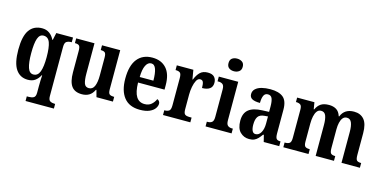

<svg xmlns="http://www.w3.org/2000/svg" viewBox="-88 -1266 3986 1996"><g transform="rotate(15 1904.5 -268.5)"><path d="M250 229V179H273Q302 179 323 168Q344 157 344 114V46Q344 17 345 -17.5Q346 -52 348 -73H343Q324 -36 293.5 -13Q263 10 214 10Q131 10 85 -57Q39 -124 39 -268Q39 -413 86 -479.5Q133 -546 223 -546Q269 -546 302 -522Q335 -498 354 -458H359L376 -536H556V-485H550Q522 -485 501.5 -473Q481 -461 481 -415V115Q481 157 501.5 168Q522 179 551 179H555V229ZM256 -58Q304 -58 324 -111Q344 -164 344 -267Q344 -372 325 -424Q306 -476 256 -476Q214 -476 196 -425Q178 -374 178 -267Q178 -164 196 -111Q214 -58 256 -58Z M796 10Q719 10 684 -38Q649 -86 649 -187V-416Q649 -459 637 -472Q625 -485 593 -485H590V-536H787V-210Q787 -141 799.5 -105.5Q812 -70 850 -70Q891 -70 909 -112Q927 -154 927 -225V-420Q927 -464 911.5 -474.5Q896 -485 871 -485H868V-536H1064V-115Q1064 -71 1080 -61Q1096 -51 1121 -51H1129V0H952L932 -73H927Q906 -29 873.5 -9.5Q841 10 796 10Z M1419 10Q1306 10 1248.5 -62Q1191 -134 1191 -265Q1191 -406 1248 -477Q1305 -548 1409 -548Q1505 -548 1560 -487Q1615 -426 1615 -307V-259H1330Q1332 -156 1362.5 -108Q1393 -60 1452 -60Q1497 -60 1525 -84.5Q1553 -109 1568 -144Q1580 -140 1589 -129.5Q1598 -119 1598 -102Q1598 -77 1580 -51Q1562 -25 1522.5 -7.5Q1483 10 1419 10ZM1479 -319Q1479 -397 1463.5 -442Q1448 -487 1412 -487Q1376 -487 1354.5 -443.5Q1333 -400 1332 -319Z M1668 0V-51H1672Q1701 -51 1719 -63Q1737 -75 1737 -123V-417Q1737 -462 1721 -473.5Q1705 -485 1676 -485H1673V-536H1851L1868 -436H1872Q1893 -489 1923 -518Q1953 -547 2005 -547Q2054 -547 2076 -523Q2098 -499 2098 -461Q2098 -418 2069 -397Q2040 -376 1987 -376Q1987 -418 1979 -438.5Q1971 -459 1946 -459Q1922 -459 1906.5 -430.5Q1891 -402 1883 -360Q1875 -318 1875 -275V-118Q1875 -73 1891.5 -62Q1908 -51 1934 -51H1962V0Z M2262 -630Q2229 -630 2207.5 -646.5Q2186 -663 2186 -698Q2186 -734 2207.5 -750Q2229 -766 2262 -766Q2293 -766 2316 -750Q2339 -734 2339 -698Q2339 -663 2316 -646.5Q2293 -630 2262 -630ZM2126 0V-51H2136Q2164 -51 2181 -65Q2198 -79 2198 -122V-417Q2198 -458 2181 -471.5Q2164 -485 2138 -485H2125V-536H2334V-123Q2334 -79 2351.5 -65Q2369 -51 2396 -51H2406V0Z M2596 10Q2539 10 2499 -29.5Q2459 -69 2459 -152Q2459 -233 2507.5 -272Q2556 -311 2654 -314L2725 -317V-374Q2725 -430 2713 -460Q2701 -490 2667 -490Q2635 -490 2622 -461Q2609 -432 2609 -382Q2552 -382 2524 -397.5Q2496 -413 2496 -448Q2496 -482 2520.5 -504.5Q2545 -527 2586 -537.5Q2627 -548 2678 -548Q2770 -548 2816.5 -510Q2863 -472 2863 -377V-122Q2863 -80 2874.5 -65.5Q2886 -51 2916 -51H2919V0H2752L2734 -72H2726Q2707 -45 2689.5 -27Q2672 -9 2650.5 0.5Q2629 10 2596 10ZM2647 -57Q2683 -57 2704.5 -94.5Q2726 -132 2726 -191V-268L2689 -265Q2639 -261 2619.5 -232Q2600 -203 2600 -148Q2600 -105 2611.5 -81Q2623 -57 2647 -57Z M2963 0V-51H2971Q3000 -51 3016.5 -63Q3033 -75 3033 -120V-422Q3033 -464 3016.5 -476Q3000 -488 2971 -488H2968V-536H3154L3166 -463H3171Q3190 -505 3222 -526.5Q3254 -548 3310 -548Q3356 -548 3388.5 -528Q3421 -508 3436 -460H3441Q3476 -548 3579 -548Q3649 -548 3688 -502Q3727 -456 3727 -354V-122Q3727 -75 3740.5 -63Q3754 -51 3784 -51H3787V0H3589V-333Q3589 -397 3574 -432.5Q3559 -468 3523 -468Q3496 -468 3479.5 -448Q3463 -428 3455.5 -395Q3448 -362 3448 -324V-122Q3448 -75 3462 -63Q3476 -51 3505 -51H3508V0H3311V-333Q3311 -397 3297 -432.5Q3283 -468 3246 -468Q3218 -468 3201.5 -446Q3185 -424 3177.5 -388.5Q3170 -353 3170 -311V-116Q3170 -73 3186 -62Q3202 -51 3231 -51H3234V0Z"/></g></svg>

Font: Noto Serif Khmer Condensed
Style: Bold
Weight: 700
Width: 3
Designer: Danh Hong and the Monotype Design Team
Foundry: Monotype Imaging Inc.
Version: Version 2.004; ttfautohint (v1.8.4.7-5d5b)